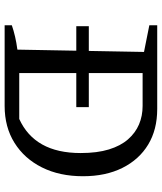

<svg xmlns="http://www.w3.org/2000/svg" viewBox="45 -743 698 828"><g transform="rotate(90 394.0 -329.0)"><path d="M450 -658Q539 -658 603.5 -619Q668 -580 704 -508Q740 -436 740 -338Q740 -237 702 -161Q664 -85 596 -42.5Q528 0 437 0H89V-31Q112 -39 138 -45Q164 -51 194 -55L204 -601L89 -624V-658ZM493 -63Q566 -96 603 -162Q640 -228 640 -328Q640 -399 624.5 -449.5Q609 -500 581 -532Q553 -564 516.5 -579.5Q480 -595 437 -595H255L295 -634V-23L255 -63ZM93 -363H442V-309H93Z"/></g></svg>

Font: Piazzolla Thin Medium
Style: Regular
Weight: 500
Version: Version 2.005